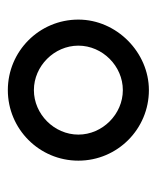

<svg xmlns="http://www.w3.org/2000/svg" viewBox="25 -800 400 490"><g transform="rotate(90 225.0 -555.0)"><path d="M210 -375C309 -375 390 -455 390 -555C390 -655 309 -735 210 -735C114 -735 30 -653 30 -555C30 -455 111 -375 210 -375ZM210 -441.5C148.5 -441.5 96.5 -493.5 96.5 -555C96.5 -616.5 148.5 -668.5 210 -668.5C271.5 -668.5 323.5 -616.5 323.5 -555C323.5 -493.5 271.5 -441.5 210 -441.5Z"/></g></svg>

Font: Manrope
Style: Regular
Weight: 400
Designer: Mikhail Sharanda
Foundry: Mikhail Sharanda
Version: Version 4.505